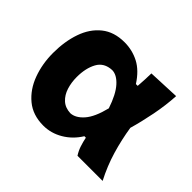

<svg xmlns="http://www.w3.org/2000/svg" viewBox="-123 -683 867 867"><g transform="rotate(45 310.0 -250.0)"><path d="M237 13Q169.5 13 124.8 -24.2Q80 -61.5 58 -121.5Q36 -181.5 36 -250.5Q36 -324.5 56.8 -384Q77.5 -443.5 120.8 -478.2Q164 -513 230.5 -513Q280 -513 323 -490.8Q366 -468.5 400 -415.5H411.5Q413.5 -438 414.2 -458.5Q415 -479 415.5 -499L567 -505.5Q563.5 -443.5 550.8 -378.5Q538 -313.5 522 -258Q532 -193 551.2 -127.8Q570.5 -62.5 603 0H442.5Q429.5 -20 422.5 -42Q415.5 -64 411.5 -84.5H402Q374 -39 330 -13Q286 13 237 13ZM283.5 -113Q315.5 -114.5 344.5 -147.5Q373.5 -180.5 391 -251.5Q368.5 -319 339.2 -351.5Q310 -384 280 -384.5Q230.5 -382.5 209.5 -344Q188.5 -305.5 188.5 -249Q188.5 -214 198.2 -183.5Q208 -153 229 -133.8Q250 -114.5 283.5 -113Z"/></g></svg>

Font: Commissioner Flair
Style: Bold
Weight: 700
Designer: Kostas Bartsokas
Foundry: Kostas Bartsokas
Version: Version 1.000; ttfautohint (v1.8.3)